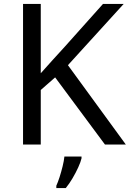

<svg xmlns="http://www.w3.org/2000/svg" viewBox="-20 -734 659 975"><path d="M619 0H513L260 -341L187 -277V0H97V-714H187V-362Q217 -396 248 -430Q279 -464 310 -498L503 -714H608L325 -403ZM394 70Q390 88 377.5 115.5Q365 143 348.5 171Q332 199 314 221H266V209Q274 192 282.5 165.5Q291 139 298 110.5Q305 82 307 61H394Z"/></svg>

Font: Noto Sans Hebrew
Style: Regular
Weight: 400
Designer: Monotype Design Team
Foundry: Monotype Imaging Inc.
Version: Version 2.003;January 10, 2023;FontCreator 14.0.0.2877 64-bi